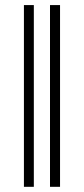

<svg xmlns="http://www.w3.org/2000/svg" viewBox="-20 -718 327 748"><path d="M213.9 9.8V-698.2H174.8V9.8ZM111.8 9.8V-698.2H73.2V9.8Z"/></svg>

Font: Linux Biolinum G
Style: Bold
Weight: 700
Designer: Philipp H. Poll
Foundry: Philipp H. Poll
Version: Version 1.1.0